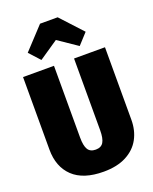

<svg xmlns="http://www.w3.org/2000/svg" viewBox="-177 -1064 937 1178"><g transform="rotate(-20 291.5 -474.5)"><path d="M559 -222Q559 -153 529.5 -98.5Q500 -44 440 -12.5Q380 19 292 19Q159 19 91.5 -45.5Q24 -110 24 -222V-696H226V-228Q226 -174 241 -149.5Q256 -125 292 -125Q327 -125 342 -149.5Q357 -174 357 -228V-696H559ZM166 -756 102 -826 234 -968H349L480 -826L416 -756L291 -841Z"/></g></svg>

Font: Fira Sans Condensed Black
Style: Regular
Weight: 900
Width: 3
Designer: Carrois Corporate & Edenspiekermann AG
Foundry: Carrois Corporate GbR & Edenspiekermann AG
Version: Version 4.203